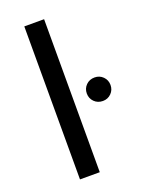

<svg xmlns="http://www.w3.org/2000/svg" viewBox="-141 -808 652 875"><g transform="rotate(-20 184.5 -371.0)"><path d="M91 -742H187V0H91ZM254 -357Q254 -381 270.5 -397.5Q287 -414 312 -414Q336 -414 352.5 -397.5Q369 -381 369 -357Q369 -333 352.5 -316.5Q336 -300 312 -300Q287 -300 270.5 -316.5Q254 -333 254 -357Z"/></g></svg>

Font: Idrija
Style: Regular
Weight: 500
Designer: Julieta Ulanovsky
Foundry: Julieta Ulanovsky
Version: Version 7.200